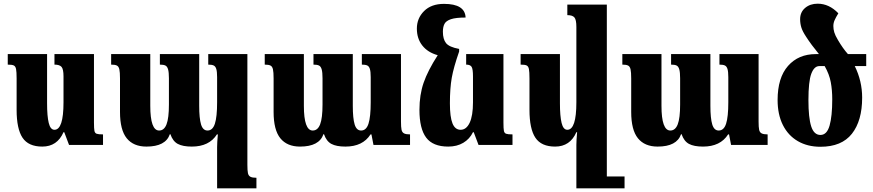

<svg xmlns="http://www.w3.org/2000/svg" viewBox="-20 -785 4727 1040"><path d="M70 -190V-360Q70 -396 67 -411Q64 -426 54.5 -430.5Q45 -435 22 -435V-492H235V-225Q235 -156 244 -119Q253 -82 275 -82Q324 -82 324 -231V-371Q324 -410 313.5 -422.5Q303 -435 275 -435V-492H489V-121Q489 -88 491.5 -76Q494 -64 503.5 -60.5Q513 -57 538 -57V0H354L328 -69H324Q290 9 209 9Q134 9 102 -39Q70 -87 70 -190Z M1320 -492V108Q1320 139 1323 153Q1326 167 1336.5 172.5Q1347 178 1369 178V235H1156V12Q1156 -11 1160 -57H1155Q1113 9 1019 9Q970 9 943 -5.5Q916 -20 903 -58H900Q877 9 773 9Q703 9 666.5 -36Q630 -81 630 -179V-360Q630 -394 626.5 -409.5Q623 -425 613 -430Q603 -435 582 -435V-492H794V-212Q794 -78 842 -78Q869 -78 882 -111.5Q895 -145 895 -219V-361Q895 -393 890.5 -409Q886 -425 876 -430Q866 -435 846 -435V-492H1059V-212Q1059 -144 1069 -111Q1079 -78 1104 -78Q1132 -78 1144 -115Q1156 -152 1156 -231V-367Q1156 -397 1151.5 -411.5Q1147 -426 1137 -430.5Q1127 -435 1108 -435V-492Z M2152 -492V-127Q2152 -96 2155 -82Q2158 -68 2168.5 -62.5Q2179 -57 2201 -57V0H2003L1992 -57H1987Q1945 9 1851 9Q1802 9 1775 -5.5Q1748 -20 1735 -58H1732Q1709 9 1605 9Q1535 9 1498.5 -36Q1462 -81 1462 -179V-360Q1462 -394 1458.5 -409.5Q1455 -425 1445 -430Q1435 -435 1414 -435V-492H1626V-212Q1626 -78 1674 -78Q1701 -78 1714 -111.5Q1727 -145 1727 -219V-361Q1727 -393 1722.5 -409Q1718 -425 1708 -430Q1698 -435 1678 -435V-492H1891V-212Q1891 -144 1901 -111Q1911 -78 1936 -78Q1964 -78 1976 -115Q1988 -152 1988 -231V-367Q1988 -397 1983.5 -411.5Q1979 -426 1969 -430.5Q1959 -435 1940 -435V-492Z M2756 -57V0H2572L2546 -69H2542Q2524 -32 2489.5 -11.5Q2455 9 2408 9Q2325 9 2288.5 -39.5Q2252 -88 2252 -190Q2252 -271 2274.5 -336.5Q2297 -402 2351 -486Q2297 -501 2267.5 -538.5Q2238 -576 2238 -630Q2238 -686 2277 -725Q2316 -764 2385 -764Q2499 -764 2502 -690Q2449 -690 2422.5 -681Q2396 -672 2387.5 -655.5Q2379 -639 2379 -613Q2379 -573 2396 -551.5Q2413 -530 2467 -520V-506Q2437 -420 2427 -363.5Q2417 -307 2417 -225Q2417 -151 2431 -116.5Q2445 -82 2475 -82Q2506 -82 2524 -120Q2542 -158 2542 -231V-371Q2542 -411 2534.5 -423Q2527 -435 2505 -435V-492H2707V-121Q2707 -88 2709.5 -76Q2712 -64 2721.5 -60.5Q2731 -57 2756 -57Z M3363 171V235H3131H3102V0Q3102 -23 3106 -69H3102Q3068 9 2987 9Q2912 9 2880 -39Q2848 -87 2848 -190V-360Q2848 -396 2845 -411Q2842 -426 2832.5 -430.5Q2823 -435 2800 -435V-492H3013V-225Q3013 -156 3022 -119Q3031 -82 3053 -82Q3102 -82 3102 -231V-639Q3102 -678 3091.5 -690.5Q3081 -703 3053 -703V-760H3267V171Z M4089 -492V-127Q4089 -96 4092 -82Q4095 -68 4105.5 -62.5Q4116 -57 4138 -57V0H3940L3929 -57H3924Q3882 9 3788 9Q3739 9 3712 -5.5Q3685 -20 3672 -58H3669Q3646 9 3542 9Q3472 9 3435.5 -36Q3399 -81 3399 -179V-360Q3399 -394 3395.5 -409.5Q3392 -425 3382 -430Q3372 -435 3351 -435V-492H3563V-212Q3563 -78 3611 -78Q3638 -78 3651 -111.5Q3664 -145 3664 -219V-361Q3664 -393 3659.5 -409Q3655 -425 3645 -430Q3635 -435 3615 -435V-492H3828V-212Q3828 -144 3838 -111Q3848 -78 3873 -78Q3901 -78 3913 -115Q3925 -152 3925 -231V-367Q3925 -397 3920.5 -411.5Q3916 -426 3906 -430.5Q3896 -435 3877 -435V-492Z M4672 -427H4610Q4650 -346 4650 -256Q4650 -131 4594.5 -60.5Q4539 10 4424 10Q4354 10 4301.5 -20.5Q4249 -51 4220.5 -108Q4192 -165 4192 -243Q4192 -364 4248.5 -428Q4305 -492 4399 -492H4416Q4374 -543 4347 -585Q4327 -615 4320.5 -636.5Q4314 -658 4314 -681Q4314 -719 4341 -742Q4368 -765 4409 -765Q4471 -765 4521 -713Q4507 -690 4500.5 -675Q4494 -660 4494 -644Q4494 -627 4499 -610Q4504 -593 4519 -568Q4546 -522 4573 -492H4672ZM4488 -247Q4488 -297 4480 -340Q4472 -383 4447 -427H4418Q4390 -427 4374.5 -385.5Q4359 -344 4359 -243Q4359 -147 4374 -100.5Q4389 -54 4424 -54Q4459 -54 4473.5 -104.5Q4488 -155 4488 -247Z"/></svg>

Font: Noto Serif Armenian Black Cond
Style: Regular
Weight: 900
Width: 3
Designer: Monotype Design team
Foundry: Monotype Imaging Inc.
Version: Version 1.000